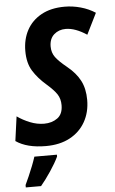

<svg xmlns="http://www.w3.org/2000/svg" viewBox="-71 -765 613 1027"><g transform="rotate(-5 235.5 -251.5)"><path d="M152 10Q50 10 -9 -31L9 -162Q40 -140 77.5 -125Q115 -110 153 -110Q195 -110 224.5 -131.5Q254 -153 254 -201Q254 -235 238 -259.5Q222 -284 183 -318Q139 -356 112.5 -398.5Q86 -441 86 -506Q86 -569 112.5 -618Q139 -667 190.5 -695.5Q242 -724 316 -724Q359 -724 402 -712Q445 -700 480 -677L424 -564Q394 -584 365.5 -594.5Q337 -605 311 -605Q274 -605 248.5 -582.5Q223 -560 223 -518Q223 -485 241 -460.5Q259 -436 301 -402Q348 -364 370.5 -320.5Q393 -277 393 -217Q393 -151 364 -99.5Q335 -48 281 -19Q227 10 152 10ZM25 208Q34 189 45.5 163Q57 137 67.5 110Q78 83 85 61H206V71Q190 105 161.5 147.5Q133 190 107 221H25Z"/></g></svg>

Font: Noto Sans Condensed
Style: Bold Italic
Weight: 700
Width: 3
Italic angle: -12°
Designer: Monotype Design Team
Foundry: Monotype Imaging Inc.
Version: Version 2.013; ttfautohint (v1.8.4.7-5d5b)